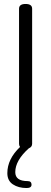

<svg xmlns="http://www.w3.org/2000/svg" viewBox="-20 -751 258 968"><path d="M17 122Q17 51 81 -10Q76 -17 76 -26V-707Q76 -731 109 -731Q142 -731 142 -707V-26Q142 -10 125 -3Q57 58 57 117Q57 162 119 162Q139 162 139 180Q139 197 114 197Q73 197 45 178.5Q17 160 17 122Z"/></svg>

Font: Terminal Dosis
Style: Regular
Weight: 400
Designer: Edgar Tolentino, Pablo Impallari, Igino Marini
Foundry: Edgar Tolentino, Pablo Impallari, Igino Marini
Version: Version 1.007